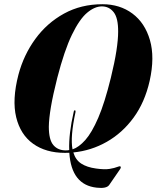

<svg xmlns="http://www.w3.org/2000/svg" viewBox="-20 -732 760 932"><path d="M477 -711.5Q562 -711.5 622.8 -666.2Q683.5 -621 707.8 -537.5Q732 -454 706.5 -339.5Q683 -235.5 628.5 -161Q574 -86.5 498.2 -43.5Q422.5 -0.5 336 8Q347 44.5 374.5 62.2Q402 80 446 86Q488 92 512.5 87.8Q537 83.5 549 78.5Q561 73.5 564.5 76Q569 79.5 563 89L510 166Q497 184.5 449.5 179Q326.5 166 316.5 9.5Q305.5 10 295 10Q202.5 10 140.8 -34.2Q79 -78.5 58.5 -163.2Q38 -248 69.5 -369.5Q95 -465.5 151.5 -543Q208 -620.5 290.8 -666Q373.5 -711.5 477 -711.5ZM299 -2Q307.5 -2 316 -3.5Q313 -81.5 338 -190Q339.5 -197.5 344 -196.5Q348 -195 346.5 -188Q320.5 -67.5 332 -7Q362.5 -17 394 -52.2Q425.5 -87.5 456.8 -159.8Q488 -232 518 -354Q536.5 -429.5 545 -484.8Q553.5 -540 553.5 -578Q554 -644.5 531.8 -672.8Q509.5 -701 474.5 -701Q439.5 -701 402.5 -669.8Q365.5 -638.5 329 -563Q292.5 -487.5 258 -354Q237 -271 227.2 -213.2Q217.5 -155.5 217 -117Q217 -53.5 239 -27.8Q261 -2 299 -2Z"/></svg>

Font: Fraunces 144pt
Style: Bold Italic
Weight: 700
Italic angle: -16°
Version: Version 1.000;[b76b70a41]